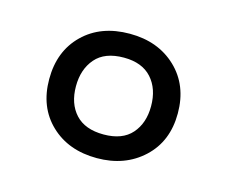

<svg xmlns="http://www.w3.org/2000/svg" viewBox="-56 -796 516 437"><g transform="rotate(15 202.5 -577.5)"><path d="M202 -431Q135 -431 93 -471Q51 -511 51 -577Q51 -643 92.5 -683.5Q134 -724 202 -724Q269 -724 311.5 -683.5Q354 -643 354 -577Q354 -511 311 -471Q268 -431 202 -431ZM203 -487Q247 -487 269 -512Q291 -537 291 -577Q291 -618 268.5 -643Q246 -668 203 -668Q158 -668 136 -642.5Q114 -617 114 -577Q114 -536 136.5 -511.5Q159 -487 203 -487Z"/></g></svg>

Font: Noto Sans Khmer SemiCondensed
Style: Regular
Weight: 400
Width: 4
Designer: Danh Hong and the Monotype Design Team
Foundry: Monotype Imaging Inc.
Version: Version 2.004; ttfautohint (v1.8.4.7-5d5b)